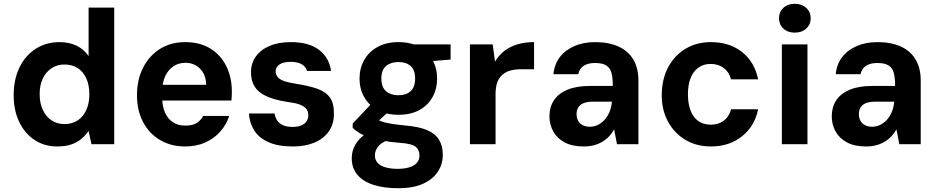

<svg xmlns="http://www.w3.org/2000/svg" viewBox="-20 -760 4944 1012"><path d="M281 12Q214 12 162 -22.5Q110 -57 81 -118Q52 -179 52 -258Q52 -340 82 -403Q112 -466 167 -502Q222 -538 294 -538Q345 -538 384 -519Q423 -500 447 -464V-720H582V0H462L447 -70Q432 -48 410 -29Q388 -10 357 1Q326 12 281 12ZM320 -106Q360 -106 389 -125Q418 -144 434.5 -179.5Q451 -215 451 -263Q451 -312 434.5 -347.5Q418 -383 389 -401.5Q360 -420 320 -420Q282 -420 252.5 -401Q223 -382 206 -347Q189 -312 189 -264Q189 -216 206 -180Q223 -144 252.5 -125Q282 -106 320 -106Z M956 12Q881 12 823.5 -22Q766 -56 734 -117Q702 -178 702 -258Q702 -340 734 -403Q766 -466 823 -502Q880 -538 956 -538Q1034 -538 1089 -504Q1144 -470 1173 -411Q1202 -352 1202 -277Q1202 -267 1201.5 -255Q1201 -243 1200 -230H799V-313H1067Q1065 -368 1034 -398.5Q1003 -429 957 -429Q923 -429 895.5 -411.5Q868 -394 851.5 -360Q835 -326 835 -274V-245Q835 -200 849.5 -167Q864 -134 891 -116Q918 -98 955 -98Q996 -98 1017 -111.5Q1038 -125 1051 -149H1188Q1174 -104 1141.5 -67Q1109 -30 1062 -9Q1015 12 956 12Z M1524 12Q1446 12 1395.5 -10.5Q1345 -33 1320 -72.5Q1295 -112 1292 -162H1427Q1430 -143 1440 -126.5Q1450 -110 1470.5 -100.5Q1491 -91 1522 -91Q1548 -91 1567 -98.5Q1586 -106 1595.5 -120Q1605 -134 1605 -152Q1605 -175 1592.5 -188.5Q1580 -202 1557 -210Q1534 -218 1500 -222Q1453 -229 1416.5 -240.5Q1380 -252 1354.5 -270Q1329 -288 1316 -315Q1303 -342 1303 -381Q1303 -426 1328 -461.5Q1353 -497 1400 -517.5Q1447 -538 1513 -538Q1609 -538 1662 -497Q1715 -456 1725 -386H1598Q1592 -409 1570 -421.5Q1548 -434 1512 -434Q1474 -434 1453.5 -420.5Q1433 -407 1433 -384Q1433 -369 1442 -356Q1451 -343 1474 -334Q1497 -325 1537 -319Q1608 -308 1653 -292Q1698 -276 1719.5 -245Q1741 -214 1740 -159Q1740 -106 1713 -67.5Q1686 -29 1637.5 -8.5Q1589 12 1524 12Z M2079 232Q2004 232 1949 214.5Q1894 197 1864 161.5Q1834 126 1834 74Q1834 36 1852 4Q1870 -28 1905 -53.5Q1940 -79 1991 -97L2048 -30Q1998 -15 1977 8Q1956 31 1956 59Q1956 83 1971 99Q1986 115 2013.5 122.5Q2041 130 2076 130Q2111 130 2137 122Q2163 114 2177 98.5Q2191 83 2191 60Q2191 30 2171 13.5Q2151 -3 2089 -7Q2036 -11 1995 -19Q1954 -27 1924 -37Q1894 -47 1873 -60Q1852 -73 1839 -86V-109L1947 -223L2050 -192L1917 -69L1956 -139Q1966 -132 1977 -126Q1988 -120 2005 -115.5Q2022 -111 2050 -106.5Q2078 -102 2122 -98Q2189 -92 2231.5 -74Q2274 -56 2294 -23.5Q2314 9 2314 57Q2314 103 2289.5 142.5Q2265 182 2213 207Q2161 232 2079 232ZM2080 -155Q2016 -155 1970 -180Q1924 -205 1899.5 -248.5Q1875 -292 1875 -346Q1875 -400 1899.5 -443.5Q1924 -487 1970 -512.5Q2016 -538 2080 -538Q2145 -538 2190.5 -512.5Q2236 -487 2260 -443.5Q2284 -400 2284 -346Q2284 -292 2260 -248.5Q2236 -205 2190.5 -180Q2145 -155 2080 -155ZM2080 -258Q2121 -258 2144.5 -279.5Q2168 -301 2168 -346Q2168 -391 2144.5 -412Q2121 -433 2080 -433Q2040 -433 2015 -412Q1990 -391 1990 -346Q1990 -301 2014.5 -279.5Q2039 -258 2080 -258ZM2169 -431 2147 -526H2355V-446Z M2457 0V-526H2577L2589 -435Q2609 -469 2639 -492Q2669 -515 2708 -526.5Q2747 -538 2795 -538V-395H2722Q2696 -395 2672.5 -389Q2649 -383 2630.5 -368Q2612 -353 2602 -328Q2592 -303 2592 -264V0Z M3057 12Q2996 12 2956 -9.5Q2916 -31 2896 -67.5Q2876 -104 2876 -147Q2876 -195 2899.5 -231Q2923 -267 2970.5 -287Q3018 -307 3089 -307H3210Q3210 -349 3203 -375.5Q3196 -402 3175.5 -415Q3155 -428 3116 -428Q3080 -428 3057 -413.5Q3034 -399 3028 -369H2897Q2902 -421 2930.5 -458.5Q2959 -496 3007 -517Q3055 -538 3117 -538Q3189 -538 3240.5 -514.5Q3292 -491 3318.5 -445.5Q3345 -400 3345 -335V0H3232L3217 -78Q3206 -58 3190.5 -41.5Q3175 -25 3155 -13Q3135 -1 3110.5 5.5Q3086 12 3057 12ZM3089 -92Q3112 -92 3132 -102Q3152 -112 3167.5 -129.5Q3183 -147 3192.5 -170Q3202 -193 3205 -220V-224H3104Q3074 -224 3055 -216Q3036 -208 3027.5 -193Q3019 -178 3019 -159Q3019 -138 3027.5 -123Q3036 -108 3052 -100Q3068 -92 3089 -92Z M3727 12Q3651 12 3592.5 -23Q3534 -58 3501 -119Q3468 -180 3468 -257Q3468 -341 3501 -404Q3534 -467 3592.5 -502.5Q3651 -538 3727 -538Q3825 -538 3891 -486Q3957 -434 3976 -342H3833Q3824 -379 3795.5 -401Q3767 -423 3726 -423Q3688 -423 3661 -403.5Q3634 -384 3620 -348.5Q3606 -313 3606 -263Q3606 -226 3614 -196Q3622 -166 3637 -145.5Q3652 -125 3674.5 -114Q3697 -103 3726 -103Q3754 -103 3775.5 -112.5Q3797 -122 3812 -140.5Q3827 -159 3833 -184H3976Q3958 -95 3891 -41.5Q3824 12 3727 12Z M4101 0V-526H4236V0ZM4169 -588Q4132 -588 4109 -609.5Q4086 -631 4086 -664Q4086 -697 4109 -718.5Q4132 -740 4169 -740Q4206 -740 4229.5 -718.5Q4253 -697 4253 -664Q4253 -631 4229.5 -609.5Q4206 -588 4169 -588Z M4545 12Q4484 12 4444 -9.5Q4404 -31 4384 -67.5Q4364 -104 4364 -147Q4364 -195 4387.5 -231Q4411 -267 4458.5 -287Q4506 -307 4577 -307H4698Q4698 -349 4691 -375.5Q4684 -402 4663.5 -415Q4643 -428 4604 -428Q4568 -428 4545 -413.5Q4522 -399 4516 -369H4385Q4390 -421 4418.5 -458.5Q4447 -496 4495 -517Q4543 -538 4605 -538Q4677 -538 4728.5 -514.5Q4780 -491 4806.5 -445.5Q4833 -400 4833 -335V0H4720L4705 -78Q4694 -58 4678.5 -41.5Q4663 -25 4643 -13Q4623 -1 4598.5 5.5Q4574 12 4545 12ZM4577 -92Q4600 -92 4620 -102Q4640 -112 4655.5 -129.5Q4671 -147 4680.5 -170Q4690 -193 4693 -220V-224H4592Q4562 -224 4543 -216Q4524 -208 4515.5 -193Q4507 -178 4507 -159Q4507 -138 4515.5 -123Q4524 -108 4540 -100Q4556 -92 4577 -92Z"/></svg>

Font: DM Sans 9pt
Style: Bold
Weight: 700
Version: Version 4.004;gftools[0.9.30]